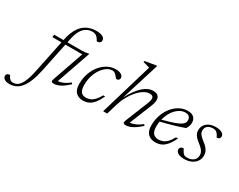

<svg xmlns="http://www.w3.org/2000/svg" viewBox="-286 -1277 2603 2088"><g transform="rotate(30 1015.0 -233.0)"><path d="M61.5 -422 65 -454.5H408.5Q432.5 -454.5 453 -457Q473.5 -459.5 491.5 -464.5H500.5L346 -20L333.5 -37.5Q351.5 -36 374.5 -40.2Q397.5 -44.5 426.8 -58.5Q456 -72.5 492.5 -101L503.5 -85Q464 -48 431.8 -27.2Q399.5 -6.5 374 1.8Q348.5 10 329 10Q304 10 298.2 0.8Q292.5 -8.5 300.5 -31.5L441.5 -436L468.5 -422ZM148.5 -55.5Q130.5 30.5 106.2 90Q82 149.5 52 185.8Q22 222 -13.5 238Q-49 254 -89 254Q-132.5 254 -153.8 238.2Q-175 222.5 -175 200Q-175 184 -163.8 174.2Q-152.5 164.5 -131 164.5Q-127 172.5 -121.8 182.5Q-116.5 192.5 -107 203Q-98 213.5 -86.8 217.8Q-75.5 222 -62 222Q-37.5 222 -15.8 210.5Q6 199 25 172.2Q44 145.5 60.5 100Q77 54.5 91 -14L184.5 -465.5Q203 -555 239.2 -611.2Q275.5 -667.5 327.8 -694Q380 -720.5 445.5 -720.5Q482 -720.5 505.8 -712.5Q529.5 -704.5 540.8 -691.2Q552 -678 552 -661.5Q552 -649.5 546.2 -640.8Q540.5 -632 529.2 -627.5Q518 -623 502 -623Q498.5 -629.5 492 -640.8Q485.5 -652 474.5 -664.5Q463 -676.5 448.2 -683.8Q433.5 -691 412.5 -691Q371 -691 337.8 -672.2Q304.5 -653.5 280.5 -612.8Q256.5 -572 242.5 -506.5Z M811 -434.5Q774.5 -434.5 740.8 -411.8Q707 -389 679.8 -349.2Q652.5 -309.5 636.8 -257.5Q621 -205.5 621 -147Q621 -85 642 -59.2Q663 -33.5 705 -33.5Q732.5 -33.5 758 -44Q783.5 -54.5 808 -79.8Q832.5 -105 857.5 -150H881.5Q853.5 -90 824.8 -55Q796 -20 763.5 -5Q731 10 691.5 10Q635 10 601.8 -23.8Q568.5 -57.5 568.5 -129Q568.5 -202.5 591 -264Q613.5 -325.5 651.2 -370.5Q689 -415.5 736.2 -440Q783.5 -464.5 833 -464.5Q882 -464.5 905.8 -447.8Q929.5 -431 929.5 -408Q929.5 -393 919.8 -383.5Q910 -374 895.5 -374Q889 -373.5 881.2 -383Q873.5 -392.5 862.5 -405.5Q851.5 -418 838.8 -426.2Q826 -434.5 811 -434.5Z M1034.5 -138 993 0H942.5L1138.5 -659.5Q1129.5 -663 1115.2 -667.2Q1101 -671.5 1085 -675.8Q1069 -680 1054.5 -683.5L1058 -697.5L1193.5 -720.5H1206L1053.5 -230.5L1052 -231Q1084 -292.5 1116 -336.8Q1148 -381 1179.5 -409.2Q1211 -437.5 1242 -451Q1273 -464.5 1303 -464.5Q1347.5 -464.5 1366.8 -445.5Q1386 -426.5 1386 -394.5Q1386 -377 1380.5 -355.2Q1375 -333.5 1364 -307L1248.5 -20.5L1240.5 -37.5Q1259 -36 1281.8 -40.8Q1304.5 -45.5 1333.8 -60Q1363 -74.5 1399.5 -102L1411.5 -86.5Q1371 -49.5 1338 -28.2Q1305 -7 1278.8 1.5Q1252.5 10 1232.5 10Q1207 10 1200.8 -0.5Q1194.5 -11 1205 -36.5L1319 -319.5Q1327 -339 1330.8 -354Q1334.5 -369 1334.5 -380Q1334.5 -400 1322.5 -409.8Q1310.5 -419.5 1285.5 -419.5Q1251.5 -419.5 1215 -397.5Q1178.5 -375.5 1143.8 -336.5Q1109 -297.5 1080.5 -246.5Q1052 -195.5 1034.5 -138Z M1726 -435Q1694.5 -435 1665 -420.2Q1635.5 -405.5 1610.2 -379Q1585 -352.5 1566 -316.5Q1547 -280.5 1536.2 -237.5Q1525.5 -194.5 1525.5 -147.5Q1525.5 -84.5 1549.5 -59Q1573.5 -33.5 1615 -33.5Q1642.5 -33.5 1668.2 -43.2Q1694 -53 1719.5 -78.2Q1745 -103.5 1771 -150H1795.5Q1765 -86 1734.2 -51.2Q1703.5 -16.5 1670.8 -3.2Q1638 10 1600.5 10Q1563 10 1534.2 -4.5Q1505.5 -19 1489.2 -49.8Q1473 -80.5 1473 -129Q1473 -187 1487.5 -238.2Q1502 -289.5 1527.5 -331Q1553 -372.5 1587 -402.5Q1621 -432.5 1660 -448.5Q1699 -464.5 1740 -464.5Q1775.5 -464.5 1798 -452.8Q1820.5 -441 1831.5 -420.8Q1842.5 -400.5 1842.5 -375Q1842.5 -354 1835.8 -332.5Q1829 -311 1816 -293Q1785 -281.5 1751 -270.2Q1717 -259 1680.2 -248.5Q1643.5 -238 1604.2 -227.8Q1565 -217.5 1523 -207.5L1524.5 -233.5Q1588.5 -250 1633.2 -264Q1678 -278 1707 -290Q1736 -302 1752.8 -313Q1769.5 -324 1778 -335Q1786.5 -346 1790 -358Q1793 -379.5 1788 -396.8Q1783 -414 1768.2 -424.5Q1753.5 -435 1726 -435Z M1904 -88Q1909 -78.5 1914.2 -67.5Q1919.5 -56.5 1929.5 -43Q1939.5 -30 1952.2 -24.2Q1965 -18.5 1982.5 -18.5Q2015.5 -18.5 2040.5 -30Q2065.5 -41.5 2079.2 -61.8Q2093 -82 2093 -109.5Q2093 -127 2086.8 -143.5Q2080.5 -160 2064.5 -178.5Q2048.5 -197 2018 -220Q1988 -243 1971 -262.5Q1954 -282 1947.2 -300.2Q1940.5 -318.5 1940.5 -337Q1940.5 -375.5 1959.2 -404Q1978 -432.5 2012.2 -448.5Q2046.5 -464.5 2093.5 -464.5Q2128.5 -464.5 2151.5 -456.2Q2174.5 -448 2185.8 -434.5Q2197 -421 2197 -405Q2197 -394.5 2192.2 -386.2Q2187.5 -378 2178 -373.8Q2168.5 -369.5 2154 -369.5Q2150 -377.5 2145 -388Q2140 -398.5 2130 -410.5Q2120 -423 2106.5 -429.5Q2093 -436 2074.5 -436Q2030 -436 2005.5 -415.2Q1981 -394.5 1981 -358Q1981 -343 1987.2 -328.5Q1993.5 -314 2009.8 -297Q2026 -280 2056 -257Q2086.5 -234.5 2103.2 -213.2Q2120 -192 2127 -171.2Q2134 -150.5 2134 -129.5Q2134 -89.5 2112.8 -58Q2091.5 -26.5 2053.2 -8.2Q2015 10 1963.5 10Q1926 10 1902.8 1.5Q1879.5 -7 1868.5 -20.8Q1857.5 -34.5 1857.5 -49.5Q1857.5 -61.5 1862.5 -70Q1867.5 -78.5 1877.8 -83.2Q1888 -88 1904 -88Z"/></g></svg>

Font: Newsreader Light
Style: Italic
Weight: 300
Italic angle: -17°
Designer: Hugues Gentile
Foundry: Production Type
Version: Version 1.003